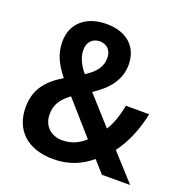

<svg xmlns="http://www.w3.org/2000/svg" viewBox="-131 -842 931 970"><g transform="rotate(20 334.5 -357.0)"><path d="M280 -724C171 -724 99 -663 99 -565C99 -499 123 -451 169 -393C85 -342 38 -285 38 -189C38 -69 117 10 257 10C342 10 405 -18 460 -64L517 0H669L540 -142C590 -208 621 -292 637 -369H512C501 -316 486 -267 461 -228L328 -376C402 -425 454 -484 454 -568C454 -667 385 -724 280 -724ZM278 -630C313 -630 341 -607 341 -563C341 -517 316 -482 262 -448C231 -485 213 -523 213 -561C213 -608 243 -630 278 -630ZM235 -319 389 -144C357 -114 318 -95 268 -95C206 -95 164 -136 164 -198C164 -251 189 -285 235 -319Z"/></g></svg>

Font: Noto Sans Ethiopic SemiCondensed SemiBold
Style: Regular
Weight: 600
Width: 4
Designer: Monotype Design Team
Foundry: Monotype Imaging Inc.
Version: Version 2.102